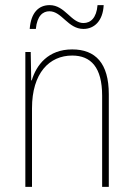

<svg xmlns="http://www.w3.org/2000/svg" viewBox="-20 -730 520 750"><path d="M96 -617H120C125 -669 148 -686 173 -686C222 -686 245 -617 306 -617C348 -617 382 -648 385 -710H361C357 -660 334 -640 306 -640C258 -640 234 -710 174 -710C132 -710 101 -682 96 -617ZM262 -537C168 -537 122 -476 104 -416H102L100 -527H79V0H105V-307C105 -445 173 -513 262 -513C335 -513 379 -467 379 -356V0H405V-362C405 -483 353 -537 262 -537Z"/></svg>

Font: Noto Sans Oriya Cond Thin
Style: Regular
Weight: 100
Width: 3
Designer: Amélie Bonet and Sol Matas
Foundry: Google LLC
Version: Version 2.006